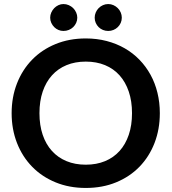

<svg xmlns="http://www.w3.org/2000/svg" viewBox="-20 -921 848 949"><path d="M770 -361.5Q770 -282 743.8 -214.2Q717.5 -146.5 669.5 -97Q621.5 -47.5 554 -19.8Q486.5 8 404 8Q322 8 254.5 -19.8Q187 -47.5 138.8 -97Q90.5 -146.5 64 -214.2Q37.5 -282 37.5 -361.5Q37.5 -441 64 -508.8Q90.5 -576.5 138.8 -626Q187 -675.5 254.5 -703.2Q322 -731 404 -731Q459 -731 507.5 -718.2Q556 -705.5 596.5 -682.2Q637 -659 669.2 -625.8Q701.5 -592.5 724 -551.5Q746.5 -510.5 758.2 -462.5Q770 -414.5 770 -361.5ZM632.5 -361.5Q632.5 -421 616.5 -468.2Q600.5 -515.5 571 -548.5Q541.5 -581.5 499.2 -599Q457 -616.5 404 -616.5Q351 -616.5 308.8 -599Q266.5 -581.5 236.8 -548.5Q207 -515.5 191 -468.2Q175 -421 175 -361.5Q175 -302 191 -254.8Q207 -207.5 236.8 -174.8Q266.5 -142 308.8 -124.5Q351 -107 404 -107Q457 -107 499.2 -124.5Q541.5 -142 571 -174.8Q600.5 -207.5 616.5 -254.8Q632.5 -302 632.5 -361.5ZM362 -833.5Q362 -820 356.5 -808Q351 -796 341.8 -787Q332.5 -778 320 -773Q307.5 -768 293.5 -768Q280.5 -768 268.8 -773Q257 -778 248 -787Q239 -796 233.5 -808Q228 -820 228 -833.5Q228 -847 233.5 -859.2Q239 -871.5 248 -880.8Q257 -890 268.8 -895.5Q280.5 -901 293.5 -901Q307.5 -901 320 -895.5Q332.5 -890 341.8 -880.8Q351 -871.5 356.5 -859.2Q362 -847 362 -833.5ZM582 -833.5Q582 -820 576.8 -808Q571.5 -796 562.2 -787Q553 -778 540.8 -773Q528.5 -768 515 -768Q501 -768 488.8 -773Q476.5 -778 467.5 -787Q458.5 -796 453.2 -808Q448 -820 448 -833.5Q448 -847 453.2 -859.2Q458.5 -871.5 467.5 -880.8Q476.5 -890 488.8 -895.5Q501 -901 515 -901Q528.5 -901 540.8 -895.5Q553 -890 562.2 -880.8Q571.5 -871.5 576.8 -859.2Q582 -847 582 -833.5Z"/></svg>

Font: LatoLatin
Style: Bold
Weight: 700
Designer: Lukasz Dziedzic with Adam Twardoch and Botio Nikoltchev
Foundry: tyPoland Lukasz Dziedzic
Version: Version 2.015; 2015-08-06; http://www.latofonts.com/